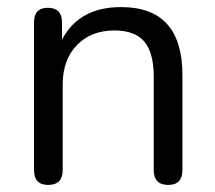

<svg xmlns="http://www.w3.org/2000/svg" viewBox="-20 -515 608 542"><path d="M116 7Q76 7 76 -35V-452Q76 -493 115 -493Q155 -493 155 -452V-403Q203 -495 322 -495Q495 -495 495 -303V-35Q495 7 455 7Q414 7 414 -35V-298Q414 -366 387.5 -397.5Q361 -429 303 -429Q237 -429 197 -387.5Q157 -346 157 -277V-35Q157 7 116 7Z"/></svg>

Font: Nunito
Style: Regular
Weight: 400
Designer: Vernon Adams
Foundry: Vernon Adams
Version: Version 3.602